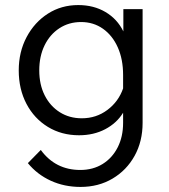

<svg xmlns="http://www.w3.org/2000/svg" viewBox="-20 -528 668 758"><path d="M543 -43Q543 30 511.5 87Q480 144 424.5 177Q369 210 298 210Q234 210 180.5 185.5Q127 161 90 116L141 64Q199 143 297 143Q347 143 385 119.5Q423 96 444.5 54Q466 12 466 -43V-83Q441 -42 395.5 -18Q350 6 292 6Q223 6 169 -27Q115 -60 84.5 -118Q54 -176 54 -250Q54 -323 85 -381.5Q116 -440 169 -474Q222 -508 289 -508Q350 -508 396.5 -480.5Q443 -453 467 -404V-492H543ZM135 -250Q135 -194 156.5 -151.5Q178 -109 216 -85Q254 -61 303 -61Q360 -61 404 -94Q448 -127 466 -179V-232Q466 -294 445 -341Q424 -388 386.5 -414.5Q349 -441 300 -441Q252 -441 214.5 -416.5Q177 -392 156 -349Q135 -306 135 -250Z"/></svg>

Font: Wix Madefor Text
Style: Regular
Weight: 400
Designer: Dalton Maag Ltd
Foundry: Dalton Maag Ltd
Version: Version 3.100